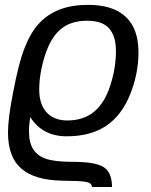

<svg xmlns="http://www.w3.org/2000/svg" viewBox="-20 -558 619 786"><path d="M12.7 -15.6Q12.7 -74.7 34.2 -182.1Q55.7 -297.4 80.3 -360.8Q105 -424.3 139.9 -462.2Q174.8 -500 224.4 -519Q273.9 -538.1 340.8 -538.1Q442.4 -538.1 494.6 -489.3Q546.9 -440.4 546.9 -343.8Q546.9 -256.3 512.5 -170.9Q478 -85.4 414.3 -42.7Q350.6 0 252.9 0Q153.8 0 104 -78.6Q98.6 -48.3 98.6 -20.5Q98.6 25.9 116.2 53.2Q133.8 80.6 169.7 92.5Q205.6 104.5 277.8 104.5Q370.6 104.5 404.5 126.2Q438.5 147.9 438.5 207.5H356.9Q355.5 193.8 341.1 189Q326.7 184.1 292 183.1L231.9 181.6Q121.6 179.2 67.1 132.1Q12.7 85 12.7 -15.6ZM454.6 -348.1Q454.6 -410.6 426.5 -441.9Q398.4 -473.1 336.9 -473.1Q269 -473.1 227.8 -438Q186.5 -402.8 163.6 -329.6Q140.6 -256.3 140.6 -191.4Q140.6 -130.9 170.9 -97.9Q201.2 -64.9 255.4 -64.9Q321.8 -64.9 365 -100.6Q408.2 -136.2 431.4 -207.8Q454.6 -279.3 454.6 -348.1Z"/></svg>

Font: Liberation Sans
Style: Italic
Weight: 400
Italic angle: -12°
Designer: Steve Matteson
Foundry: Ascender Corporation
Version: Version 2.1.5